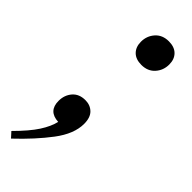

<svg xmlns="http://www.w3.org/2000/svg" viewBox="-257 -540 748 748"><g transform="rotate(45 117.5 -165.5)"><path d="M156 -376Q125 -376 108 -393Q91 -410 91 -439Q91 -471 111.5 -494Q132 -517 167 -517Q198 -517 215 -500Q232 -483 232 -454Q232 -422 211.5 -399Q191 -376 156 -376ZM161 -56Q161 -1 115 60Q69 121 0 186L-20 164Q30 114 53.5 77.5Q77 41 84 10Q27 7 27 -49Q27 -81 46 -103Q65 -125 99 -125Q126 -125 143.5 -108Q161 -91 161 -56Z"/></g></svg>

Font: Inria Serif
Style: Bold Italic
Weight: 700
Italic angle: -10°
Designer: Black Foundry Team
Foundry: Black Foundry
Version: Version 1.000; ttfautohint (v1.8.3)